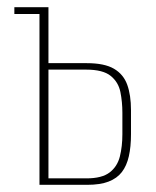

<svg xmlns="http://www.w3.org/2000/svg" viewBox="-20 -515 434 535"><path d="M90 0V-476H20V-495H115V-339H222Q271 -339 297.5 -323.5Q324 -308 334.5 -279Q345 -250 345 -208V-141Q345 -106 339 -79.5Q333 -53 319.5 -35.5Q306 -18 282.5 -9Q259 0 223 0ZM115 -18H221Q264 -18 285.5 -34.5Q307 -51 314 -79Q321 -107 321 -141V-201Q321 -231 315.5 -258.5Q310 -286 288.5 -303.5Q267 -321 220 -321H115Z"/></svg>

Font: Alumni Sans SC Thin
Style: Regular
Weight: 100
Designer: Robert E. Leuschke
Foundry: Robert E. Leuschke
Version: Version 1.018